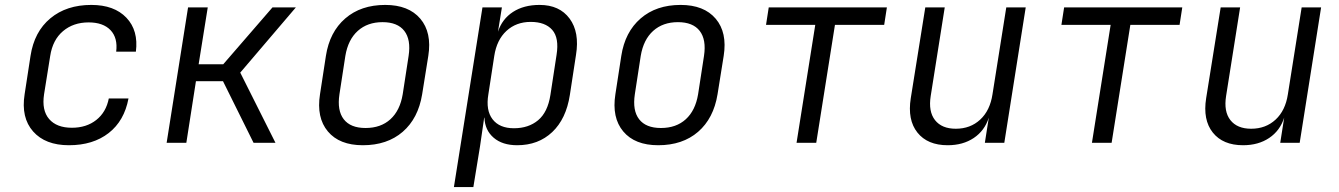

<svg xmlns="http://www.w3.org/2000/svg" viewBox="-20 -580 5440 780"><path d="M260 10Q164 10 114.5 -46Q65 -102 80 -197L104 -353Q119 -451 184.5 -505.5Q250 -560 351 -560Q444 -560 493.5 -508Q543 -456 532 -370H452Q459 -426 429 -457.5Q399 -489 340 -489Q278 -489 236 -453.5Q194 -418 184 -353L159 -197Q149 -132 179.5 -96.5Q210 -61 272 -61Q331 -61 371 -92.5Q411 -124 422 -180H502Q485 -89 421.5 -39.5Q358 10 260 10Z M657 0 744 -550H824L787 -319H887L1087 -550H1182L956 -285L1099 0H1010L886 -250H776L737 0Z M1454 10Q1359 10 1312 -46Q1265 -102 1280 -197L1304 -353Q1319 -450 1382.5 -505Q1446 -560 1545 -560Q1640 -560 1687.5 -504Q1735 -448 1720 -353L1695 -197Q1679 -99 1616 -44.5Q1553 10 1454 10ZM1465 -60Q1527 -60 1566 -95.5Q1605 -131 1616 -197L1640 -353Q1650 -419 1622.5 -454.5Q1595 -490 1534 -490Q1473 -490 1433.5 -454.5Q1394 -419 1383 -353L1359 -197Q1349 -131 1376.5 -95.5Q1404 -60 1465 -60Z M1824 180 1940 -550H2019L2003 -451Q2020 -503 2064 -531.5Q2108 -560 2172 -560Q2253 -560 2294 -504.5Q2335 -449 2320 -357L2295 -194Q2280 -97 2223.5 -43.5Q2167 10 2081 10Q2021 10 1985.5 -20.5Q1950 -51 1948 -102H1947L1930 15L1903 180ZM2068 -59Q2127 -59 2166 -91.5Q2205 -124 2216 -194L2241 -357Q2252 -426 2223.5 -458.5Q2195 -491 2136 -491Q2077 -491 2037.5 -454.5Q1998 -418 1988 -353L1964 -197Q1953 -132 1981 -95.5Q2009 -59 2068 -59Z M2654 10Q2559 10 2512 -46Q2465 -102 2480 -197L2504 -353Q2519 -450 2582.5 -505Q2646 -560 2745 -560Q2840 -560 2887.5 -504Q2935 -448 2920 -353L2895 -197Q2879 -99 2816 -44.5Q2753 10 2654 10ZM2665 -60Q2727 -60 2766 -95.5Q2805 -131 2816 -197L2840 -353Q2850 -419 2822.5 -454.5Q2795 -490 2734 -490Q2673 -490 2633.5 -454.5Q2594 -419 2583 -353L2559 -197Q2549 -131 2576.5 -95.5Q2604 -60 2665 -60Z M3216 0 3292 -479H3092L3103 -550H3583L3572 -479H3372L3296 0Z M3830 10Q3748 10 3707 -41.5Q3666 -93 3680 -181L3739 -550H3818L3761 -190Q3751 -127 3778.5 -92Q3806 -57 3863 -57Q3922 -57 3962 -94Q4002 -131 4012 -197L4068 -550H4147L4060 0H3981L3997 -102Q3980 -49 3936 -19.5Q3892 10 3830 10Z M4416 0 4492 -479H4292L4303 -550H4783L4772 -479H4572L4496 0Z M5030 10Q4948 10 4907 -41.5Q4866 -93 4880 -181L4939 -550H5018L4961 -190Q4951 -127 4978.5 -92Q5006 -57 5063 -57Q5122 -57 5162 -94Q5202 -131 5212 -197L5268 -550H5347L5260 0H5181L5197 -102Q5180 -49 5136 -19.5Q5092 10 5030 10Z"/></svg>

Font: JetBrains Mono NL Light
Style: Italic
Weight: 300
Italic angle: -9°
Designer: Philipp Nurullin, Konstantin Bulenkov
Foundry: JetBrains
Version: Version 2.304; ttfautohint (v1.8.4.7-5d5b)